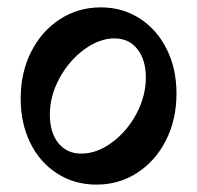

<svg xmlns="http://www.w3.org/2000/svg" viewBox="-20 -488 533 520"><path d="M36 -221Q36 -291 64 -347Q92 -403 141.5 -435.5Q191 -468 253 -468Q312 -468 358.5 -438Q405 -408 431.5 -355Q458 -302 458 -235Q458 -165 430 -109Q402 -53 352.5 -20.5Q303 12 241 12Q182 12 135 -18Q88 -48 62 -101Q36 -154 36 -221ZM375 -278Q375 -326 352 -355Q329 -384 290 -384Q249 -384 208 -354Q167 -324 141 -276Q115 -228 115 -178Q115 -129 138 -100.5Q161 -72 200 -72Q242 -72 283 -102Q324 -132 349.5 -180Q375 -228 375 -278Z"/></svg>

Font: Alegreya Medium
Style: Regular
Weight: 500
Designer: Juan Pablo del Peral
Foundry: Huerta Tipografica
Version: Version 2.007; ttfautohint (v1.6)